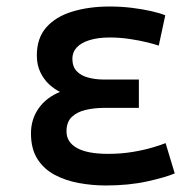

<svg xmlns="http://www.w3.org/2000/svg" viewBox="-20 -556 600 589"><path d="M304 13Q263 13 222 5.5Q181 -2 148 -19.5Q115 -37 95 -68Q75 -99 75 -147Q75 -190 98.5 -223.5Q122 -257 164 -274Q146 -283 130 -298Q114 -313 103.5 -335Q93 -357 93 -386Q93 -439 122 -472Q151 -505 202 -520.5Q253 -536 316 -536Q352 -536 384.5 -532Q417 -528 443.5 -522Q470 -516 487 -509L467 -416Q456 -420 432 -426Q408 -432 377.5 -436.5Q347 -441 317 -441Q281 -441 255 -433Q229 -425 215.5 -410.5Q202 -396 202 -376Q202 -352 215 -338Q228 -324 250.5 -318Q273 -312 299 -312H406V-225H298Q270 -225 243.5 -219Q217 -213 200.5 -197.5Q184 -182 184 -153Q184 -120 216 -102Q248 -84 312 -84Q352 -84 387.5 -90Q423 -96 449.5 -104Q476 -112 488 -117L516 -24Q488 -12 431.5 0.5Q375 13 304 13Z"/></svg>

Font: Ubuntu Sans Mono Medium
Style: Regular
Weight: 500
Monospace: yes
Designer: Dalton Maag Ltd
Foundry: Dalton Maag Ltd
Version: Version 1.006